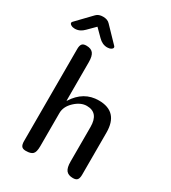

<svg xmlns="http://www.w3.org/2000/svg" viewBox="-263 -1085 1072 1201"><g transform="rotate(30 272.5 -484.5)"><path d="M120 -897 68 -845Q39 -815 3 -815Q-13 -815 -24 -821.5Q-35 -828 -35 -836Q-35 -841 -31 -845L71 -951Q88 -969 120 -969Q152 -969 169 -951L271 -845Q275 -841 275 -836Q275 -828 264 -821.5Q253 -815 237 -815Q201 -815 172 -845ZM184 -400H186Q250 -502 359 -502Q500 -502 500 -351V-47Q500 -23 491.5 -11.5Q483 0 460 0Q426 0 411 -19Q396 -38 396 -82V-332Q396 -435 311 -435Q267 -435 225.5 -396Q184 -357 184 -310V-71Q184 -28 169.5 -14Q155 0 120 0Q97 0 88.5 -11.5Q80 -23 80 -47V-713Q80 -737 88.5 -748.5Q97 -760 120 -760Q154 -760 169 -741Q184 -722 184 -678Z"/></g></svg>

Font: Marmelad
Style: Regular
Weight: 400
Designer: Manvel Shmavonyan
Foundry: Cyreal
Version: Version 1.001;PS 001.001;hotconv 1.0.88;makeotf.lib2.5.64775